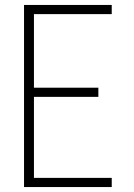

<svg xmlns="http://www.w3.org/2000/svg" viewBox="-20 -755 540 775"><path d="M77 0V-735H431V-698H117V-401H377V-364H117V-37H431V0Z"/></svg>

Font: Zed Sans Extralight
Style: Regular
Weight: 200
Designer: Belleve Invis
Foundry: Belleve Invis
Version: Version 1.0.0; ttfautohint (v1.8.4)